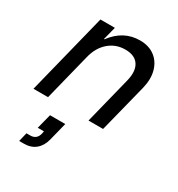

<svg xmlns="http://www.w3.org/2000/svg" viewBox="-186 -628 950 1027"><g transform="rotate(30 289.0 -114.5)"><path d="M13.3 0 138.3 -500H227.5L206.7 -419.2H210Q276.7 -509.2 378.3 -509.2Q433.3 -509.2 470 -481.7Q506.7 -454.2 520 -406.2Q533.3 -358.3 518.3 -297.5L443.3 0H353.3L425.8 -290Q441.7 -354.2 417.9 -390.8Q394.2 -427.5 335 -427.5Q276.7 -427.5 234.2 -390.8Q191.7 -354.2 175.8 -290L103.3 0ZM86.7 280 100 225H123.3Q162.5 225 172.5 185.8L175.8 169.2H137.5L160.8 78.3H255L226.7 190.8Q215.8 233.3 187.5 256.7Q159.2 280 115.8 280Z"/></g></svg>

Font: Funnel Sans
Style: Italic
Weight: 400
Italic angle: -14.036°
Version: Version 1.000; Beta; Release 5; Build 24; ttfautohint (v1.8.